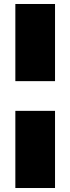

<svg xmlns="http://www.w3.org/2000/svg" viewBox="-20 -833 353 963"><path d="M57 -813H256V-426H57ZM57 -277H256V110H57Z"/></svg>

Font: Notable
Style: Regular
Weight: 400
Designer: Multiple Designers
Foundry: Google, Inc.
Version: Version 1.100